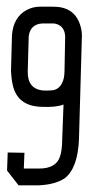

<svg xmlns="http://www.w3.org/2000/svg" viewBox="-20 -556 278 571"><path d="M106.4 -486.3Q70.3 -484.4 65.4 -448.2L62.5 -343.8Q61.5 -293 105.5 -287.1Q117.2 -286.1 129.9 -287.1Q161.1 -287.1 169.9 -324.2Q171.9 -335 171.9 -346.7L173.8 -448.2Q171.9 -481.4 140.6 -486.3Q134.8 -486.3 129.9 -486.3ZM98.6 -536.1H138.7Q200.2 -536.1 217.8 -483.4Q223.6 -466.8 223.6 -449.2L214.8 -140.6Q210.9 -54.7 171.9 -25.4Q142.6 -6.8 95.7 -4.9H35.2L1 -48.8L2.9 -102.5L52.7 -101.6L50.8 -54.7H95.7Q146.5 -54.7 158.2 -89.8Q165 -109.4 165 -142.6L168.9 -245.1Q146.5 -236.3 103.5 -238.3Q31.2 -240.2 17.6 -304.7Q13.7 -322.3 12.7 -344.7L15.6 -451.2Q19.5 -504.9 59.6 -526.4Q78.1 -536.1 98.6 -536.1Z"/></svg>

Font: Bratas-flat
Style: flat
Weight: 400
Designer: MUHAMMAD YONI
Version: Version 001.000